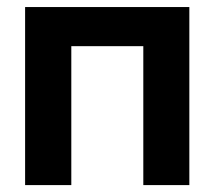

<svg xmlns="http://www.w3.org/2000/svg" viewBox="-20 -536 621 556"><path d="M528.3 -515.6V0H395V-402.3H186.5V0H52.7V-515.6Z"/></svg>

Font: Inter Cardless Display
Style: Bold
Weight: 700
Designer: Rasmus Andersson
Foundry: rsms
Version: Version 4.001;git-9221beed3